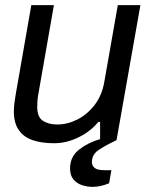

<svg xmlns="http://www.w3.org/2000/svg" viewBox="-20 -546 596 748"><path d="M341 182Q320 182 300 175.5Q280 169 266.5 153.5Q253 138 253 110Q253 64 288.5 36.5Q324 9 370 -4V-71H363Q333 -34 286 -11Q239 12 191 12Q142 12 107 0Q72 -12 53 -39.5Q34 -67 34 -112Q34 -126 36 -143Q38 -160 41 -177L102 -526H190L130 -183Q127 -168 126 -154Q125 -140 125 -130Q125 -90 147 -75.5Q169 -61 203 -61Q243 -61 281.5 -80.5Q320 -100 348.5 -137Q377 -174 386 -225L439 -526H527L434 0Q390 21 364 38.5Q338 56 338 86Q338 99 348.5 108Q359 117 386 117H414L405 168Q388 175 372 178.5Q356 182 341 182Z"/></svg>

Font: Archivo VF Beta
Style: Italic
Weight: 400
Italic angle: -10°
Designer: Hector Gatti
Foundry: Omnibus-Type
Version: Version 1.002